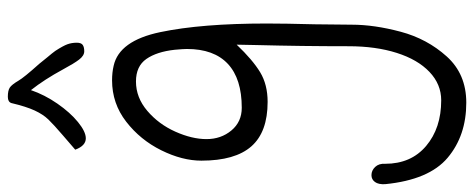

<svg xmlns="http://www.w3.org/2000/svg" viewBox="-380 -342 1210 490"><g transform="rotate(-90 225.0 -97.0)"><path d="M0 281Q-1 264 5.5 255Q12 246 23 246Q35 246 44 255.5Q53 265 52 281Q52 347 97.5 385.5Q143 424 214 424Q255 424 286.5 394Q318 364 335 310.5Q352 257 352 188Q352 67 355 -47L356 -98Q317 -57 285.5 -38Q254 -19 210 -19Q133 -19 96.5 -60.5Q60 -102 60 -188Q60 -237 86.5 -290.5Q113 -344 159.5 -380Q206 -416 265 -416Q285 -416 302 -412Q366 -398 388 -293Q410 -188 410 -21Q410 25 408 101L407 196Q407 253 389 320.5Q371 388 326 438Q281 488 208 488Q124 488 67.5 440.5Q11 393 0 281ZM345 -225Q345 -234 343 -256Q338 -302 319.5 -328.5Q301 -355 262 -355Q221 -355 187 -326Q153 -297 134 -254.5Q115 -212 115 -175Q115 -138 137 -111.5Q159 -85 195 -85Q269 -85 307 -120.5Q345 -156 345 -225ZM293 -541Q267 -589 240 -623Q228 -588 205.5 -555.5Q183 -523 158.5 -503Q134 -483 117 -483Q98 -483 88 -510L124 -541Q152 -565 165 -578.5Q178 -592 188 -613.5Q198 -635 207 -673Q210 -682 223 -682Q239 -682 246.5 -677Q254 -672 264 -655Q272 -641 307 -602Q313 -594 324 -581Q335 -568 340 -561Q353 -541 357 -530Q361 -519 361 -506Q361 -495 355.5 -491Q350 -487 339 -487Q328 -487 318 -500Q308 -513 293 -541Z"/></g></svg>

Font: Indie Flower
Style: Regular
Weight: 400
Designer: Kimberly Geswein
Foundry: Kimberly Geswein
Version: Version 2.000